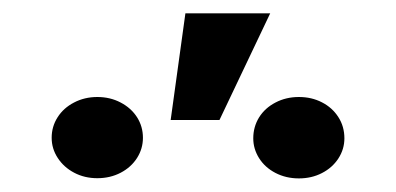

<svg xmlns="http://www.w3.org/2000/svg" viewBox="-20 -855 594 288"><path d="M258.1 -835H385.3L309.2 -675H236ZM126 -709.5Q145.3 -709.5 161 -701.2Q176.7 -693 185.6 -679.1Q194.4 -665.2 194.4 -648.3Q194.4 -632 185.6 -618.1Q176.7 -604.1 161 -595.9Q145.3 -587.7 126 -587.7Q106.8 -587.7 91.3 -595.9Q75.7 -604.1 66.6 -618.1Q57.5 -632 57.5 -648.3Q57.5 -665.2 66.4 -679.1Q75.2 -693 91 -701.2Q106.8 -709.5 126 -709.5ZM428.3 -709.5Q447.5 -709.5 462.9 -701.5Q478.4 -693.6 487.5 -679.4Q496.6 -665.3 496.6 -647.5Q496.6 -631.2 487.5 -617.2Q478.4 -603.3 462.9 -595.4Q447.5 -587.4 428.3 -587.4Q409 -587.4 393.2 -595.6Q377.4 -603.8 368.6 -617.8Q359.9 -631.7 359.9 -647.5Q359.9 -664.7 368.6 -678.9Q377.4 -693 393.2 -701.2Q409 -709.5 428.3 -709.5Z"/></svg>

Font: Pretendard GOV Variable
Style: Regular
Weight: 400
Designer: Base glyphs from Inter by Rasmus Andersson; Hangul glyphs from Noto Sans CJK(Source Han Sans) by Jang Soo-young and Kang
Foundry: Kil Hyung-jin
Version: Version 1.307;Glyphs 3.2 (3192)